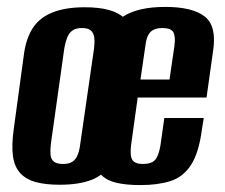

<svg xmlns="http://www.w3.org/2000/svg" viewBox="-20 -524 650 555"><path d="M153 10Q112 10 84 2.5Q56 -5 39 -23Q22 -41 17.5 -72.5Q13 -104 20 -153L50 -373Q57 -417 76.5 -445.5Q96 -474 133 -488.5Q170 -503 225 -503Q267 -503 295.5 -495Q324 -487 340.5 -470.5Q357 -454 362.5 -430Q368 -406 363 -373L333 -154Q324 -89 302.5 -53.5Q281 -18 244.5 -4Q208 10 153 10ZM162 -50Q180 -50 190 -57Q200 -64 205 -77.5Q210 -91 212 -108L252 -385Q254 -402 252.5 -415Q251 -428 243 -435.5Q235 -443 217 -443Q199 -443 189 -435.5Q179 -428 174 -415Q169 -402 166 -385L127 -108Q125 -91 126 -77.5Q127 -64 135.5 -57Q144 -50 162 -50ZM386 11Q347 11 319 5Q291 -1 273.5 -17.5Q256 -34 250 -66.5Q244 -99 252 -152L283 -377Q294 -449 336.5 -476.5Q379 -504 458 -504Q536 -504 571.5 -476.5Q607 -449 596 -377L577 -242H378L359 -105Q355 -74 362.5 -62Q370 -50 393 -50Q418 -50 428.5 -62Q439 -74 444 -105L455 -183H569L564 -152Q555 -82 532 -47Q509 -12 472.5 -0.5Q436 11 386 11ZM386 -294H470L484 -390Q488 -419 481 -431Q474 -443 449 -443Q426 -443 414.5 -431Q403 -419 400 -390Z"/></svg>

Font: Alumni Sans
Style: Bold Italic
Weight: 700
Italic angle: -8°
Designer: Robert E. Leuschke
Foundry: Robert E. Leuschke
Version: Version 1.016